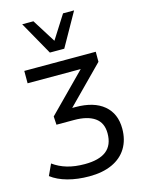

<svg xmlns="http://www.w3.org/2000/svg" viewBox="-138 -837 829 1108"><g transform="rotate(-15 277.0 -283.0)"><path d="M255 191Q185 191 126.5 175Q68 159 29 129L60 62Q97 89 143 102.5Q189 116 248 116Q334 116 377 82Q420 48 420 -22Q420 -85 376.5 -115.5Q333 -146 253 -146H148L145 -196L393 -447V-420H49V-494H476V-434L240 -195L222 -216H280Q390 -216 449.5 -166Q509 -116 509 -26Q509 41 479 90Q449 139 392 165Q335 191 255 191ZM219 -558 107 -757H174L262 -617L351 -757H417L305 -558Z"/></g></svg>

Font: Nunito Sans 8pt
Style: Regular
Weight: 400
Version: Version 3.101;gftools[0.9.27]